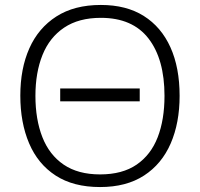

<svg xmlns="http://www.w3.org/2000/svg" viewBox="-20 -745 808 775"><path d="M705 -358Q705 -249 669 -166Q633 -83 561.5 -36.5Q490 10 384 10Q276 10 204.5 -36.5Q133 -83 97.5 -166.5Q62 -250 62 -359Q62 -468 98.5 -550Q135 -632 207.5 -678.5Q280 -725 387 -725Q490 -725 560.5 -680.5Q631 -636 668 -554Q705 -472 705 -358ZM123 -358Q123 -263 151 -191.5Q179 -120 237 -80.5Q295 -41 384 -41Q474 -41 531.5 -80.5Q589 -120 616.5 -191Q644 -262 644 -358Q644 -506 579.5 -589.5Q515 -673 387 -673Q298 -673 239 -633.5Q180 -594 151.5 -523Q123 -452 123 -358ZM544 -388V-336H223V-388Z"/></svg>

Font: BC Sans Light
Style: Regular
Weight: 300
Designer: Monotype Design Team
Foundry: Monotype Imaging Inc.
Version: Version 2.000;GOOG;noto-source:20170915:90ef993387c0